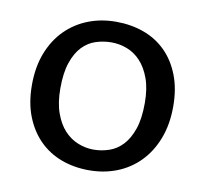

<svg xmlns="http://www.w3.org/2000/svg" viewBox="-61 -543 661 618"><g transform="rotate(10 269.0 -234.0)"><path d="M499 -240Q499 -181 481 -134.5Q463 -88 431.5 -56Q400 -24 358 -7.5Q316 9 267 9Q218 9 176.5 -6.5Q135 -22 104.5 -52.5Q74 -83 56.5 -127.5Q39 -172 39 -230Q39 -289 57 -335Q75 -381 106.5 -412.5Q138 -444 180 -460.5Q222 -477 271 -477Q320 -477 361.5 -462Q403 -447 433.5 -417Q464 -387 481.5 -342.5Q499 -298 499 -240ZM407 -235Q407 -282 395 -315Q383 -348 363.5 -369Q344 -390 319 -399.5Q294 -409 268 -409Q242 -409 217 -401Q192 -393 173 -373Q154 -353 142.5 -319.5Q131 -286 131 -235Q131 -188 143 -154.5Q155 -121 174.5 -100Q194 -79 219 -69Q244 -59 270 -59Q296 -59 321 -67.5Q346 -76 365 -96.5Q384 -117 395.5 -150.5Q407 -184 407 -235Z"/></g></svg>

Font: Mukta Malar
Style: Regular
Weight: 400
Designer: Aadarsh Rajan, Girish Dalvi, Yashodeep Gholap
Foundry: Ek Type
Version: Version 2.538;PS 1.000;hotconv 16.6.51;makeotf.lib2.5.65220;